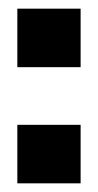

<svg xmlns="http://www.w3.org/2000/svg" viewBox="-20 -423 226 443"><path d="M20 0V-135H166V0ZM20 -268V-403H166V-268Z"/></svg>

Font: Rokkitt SemiBold Black
Style: Regular
Weight: 900
Version: Version 3.103